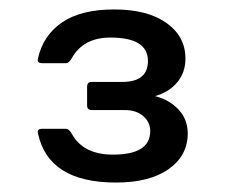

<svg xmlns="http://www.w3.org/2000/svg" viewBox="-20 -735 491 410"><path d="M61 -450.2C76 -380.2 131.5 -345.2 227.5 -345.2C275.7 -345.2 313.3 -354.8 340.3 -374C367.4 -393.2 380.9 -418.6 380.9 -450.2C380.9 -470.1 374.3 -487 361.3 -501C348.3 -515 331.5 -524.6 311 -529.8C330.9 -535.3 346.7 -545.1 358.4 -559.1C370.1 -573.1 376 -590 376 -609.9C376 -641.4 362.5 -666.8 335.4 -686C308.4 -705.2 271.2 -714.8 223.9 -714.8C176.5 -714.8 139.3 -705.6 112.3 -687C85.3 -668.5 68.2 -642.7 61 -609.9C59.1 -603.4 62.3 -600.1 70.8 -600.1H121.1C125 -600.1 128.9 -603.4 132.8 -609.9C149.1 -639.8 176.8 -654.8 215.8 -654.8C269.2 -654.8 295.9 -638.2 295.9 -605C295.9 -575 277.7 -560.1 241.2 -560.1H175.8C169.3 -560.1 166 -556.6 166 -549.8V-509.8C166 -503.3 169.3 -500 175.8 -500H246.1C262.7 -500 276 -495.7 285.9 -487.1C295.8 -478.4 300.8 -467.8 300.8 -455.1C300.8 -421.5 274.3 -404.8 221.2 -404.8C178.5 -404.8 149.1 -419.9 132.8 -450.2C128.9 -456.7 125 -460 121.1 -460H70.8C62.3 -460 59.1 -456.7 61 -450.2Z"/></svg>

Font: Numans
Style: Regular
Weight: 400
Designer: Jovanny Lemonad
Foundry: Jovanny Lemonad
Version: Version 001.001